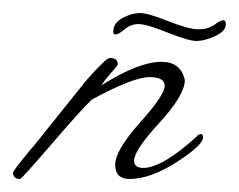

<svg xmlns="http://www.w3.org/2000/svg" viewBox="-39 -272 367 295"><path d="M245 -149Q245 -126 206 -83.5Q167 -41 167 -25Q167 -14 181 -14Q210 -14 263 -62Q266 -66 269.5 -66Q273 -66 273 -61Q273 -49 232.5 -23Q192 3 160 3Q138 3 138 -19Q138 -41 176 -83.5Q214 -126 214 -140Q214 -154 189.5 -153.5Q165 -153 102 -119Q88 -106 41.5 -52Q-5 2 -8 3Q-19 3 -19 -7Q-18 -10 -4.5 -27Q9 -44 13 -48L94 -149Q124 -183 130 -183Q142 -183 142 -173Q139 -168 130 -158Q121 -148 117 -141Q174 -177 209 -177Q224 -177 233 -170Q242 -163 245 -149ZM308 -235Q308 -224 291.5 -216.5Q275 -209 263 -209Q251 -209 218.5 -222Q186 -235 174 -235Q162 -235 152.5 -227Q143 -219 139 -219Q135 -219 135 -223Q135 -237 149.5 -244.5Q164 -252 176 -252Q188 -252 219.5 -239.5Q251 -227 266 -227Q281 -227 290.5 -234Q300 -241 304 -241Q308 -241 308 -235Z"/></svg>

Font: Miss Fajardose
Style: Regular
Weight: 400
Version: Version 1.000